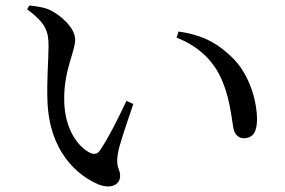

<svg xmlns="http://www.w3.org/2000/svg" viewBox="-20 -706 1040 700"><path d="M338 -34C385 -15 418 -33 418 -65C418 -90 402 -93 409 -142C413 -174 443 -258 466 -327L441 -338C411 -275 376 -204 344 -157C335 -144 323 -142 308 -149C268 -169 214 -231 214 -346C214 -455 254 -516 254 -562C254 -605 199 -653 159 -671C137 -680 112 -683 87 -686L79 -672C145 -623 157 -594 157 -539C157 -487 150 -413 153 -339C159 -156 259 -68 338 -34ZM869 -202C901 -202 917 -224 917 -270C917 -340 888 -435 830 -493C780 -542 729 -577 631 -591L624 -569C694 -541 748 -496 780 -433C818 -358 823 -281 831 -238C836 -214 851 -202 869 -202Z"/></svg>

Font: Source Han Serif CN Medium
Style: Regular
Weight: 500
Designer: Ryoko NISHIZUKA 西塚涼子 (kana & ideographs); Frank Grießhammer (Latin, Greek & Cyrillic); Wenlong ZHANG 张文龙 (bopomofo); San
Foundry: Adobe
Version: Version 2.002;hotconv 1.1.0;makeotfexe 2.6.0